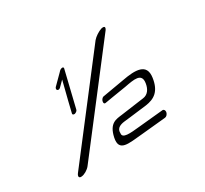

<svg xmlns="http://www.w3.org/2000/svg" viewBox="-112 -636 892 836"><g transform="rotate(-30 334.5 -218.0)"><path d="M489 -459C498 -472 494 -479 477 -475C461 -470 440 -456 430 -444L74 19C64 32 67 42 81 40C95 39 115 27 125 14ZM523 0C531 -1 538 -9 540 -19C541 -28 536 -35 529 -34C529 -34 455 -27 405 -22C357 -17 316 -13 321 -39C322 -40 314 -68 360 -74C360 -74 406 -79 477 -88C521 -94 554 -114 563 -178C573 -246 515 -246 446 -233C379 -221 336 -214 336 -214C331 -212 324 -205 323 -197C321 -189 325 -184 330 -185C330 -185 394 -196 440 -203C488 -212 533 -222 525 -172C521 -145 507 -124 482 -121C482 -121 434 -114 366 -105C336 -101 302 -101 288 -36C274 31 330 18 399 12C472 5 523 0 523 0ZM218 -368C204 -315 181 -219 181 -219C179 -214 184 -210 191 -211C198 -213 205 -218 206 -224L250 -406C251 -411 247 -414 240 -412C232 -410 227 -403 223 -399L178 -354C174 -350 173 -343 176 -340C180 -336 186 -337 191 -341Z"/></g></svg>

Font: Hi. Perspective
Style: Perspective
Weight: 400
Designer: Mew Too, Robert Jablonski
Foundry: Cannot Into Space Fonts
Version: Version 1.996